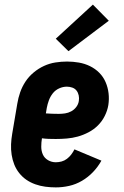

<svg xmlns="http://www.w3.org/2000/svg" viewBox="-20 -805 540 833"><path d="M222 8Q199 8 176.5 5Q154 2 133 -5.5Q112 -13 94.5 -25Q77 -37 63.5 -54Q50 -71 42 -91Q34 -111 30.5 -133.5Q27 -156 28 -179Q29 -202 33 -225L55 -355Q59 -380 67.5 -404.5Q76 -429 90.5 -451Q105 -473 126 -490.5Q147 -508 171 -519Q195 -530 220.5 -534Q246 -538 271 -538Q297 -538 322.5 -533.5Q348 -529 370.5 -518Q393 -507 410.5 -489.5Q428 -472 438 -449Q448 -426 451 -400.5Q454 -375 450 -349Q446 -325 434.5 -302Q423 -279 405 -261Q387 -243 364 -231Q341 -219 317.5 -212.5Q294 -206 269.5 -204Q245 -202 222 -202Q206 -202 191 -202.5Q176 -203 162 -205Q159 -187 159 -168.5Q159 -150 166 -134.5Q173 -119 188.5 -110Q204 -101 222 -101Q235 -101 247.5 -104.5Q260 -108 270.5 -116Q281 -124 289 -134.5Q297 -145 303 -157L420 -108Q405 -81 383.5 -58.5Q362 -36 335.5 -20.5Q309 -5 280 1.5Q251 8 222 8ZM235 -311Q248 -311 262 -313Q276 -315 289 -322Q302 -329 311 -341Q320 -353 322 -367Q324 -379 321.5 -391Q319 -403 312 -412Q305 -421 293.5 -425Q282 -429 270 -429Q253 -429 236.5 -421.5Q220 -414 209 -400Q198 -386 192 -369.5Q186 -353 183 -337L179 -313Q193 -312 207 -311.5Q221 -311 235 -311ZM277 -583 222 -637 383 -785 452 -715Z"/></svg>

Font: Iosevka Slab Heavy
Style: Italic
Weight: 900
Italic angle: -9°
Monospace: yes
Designer: Belleve Invis
Foundry: Belleve Invis
Version: Version 11.1.0; ttfautohint (v1.8.3)